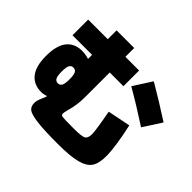

<svg xmlns="http://www.w3.org/2000/svg" viewBox="-193 -1063 1386 1386"><g transform="rotate(45 500.0 -370.0)"><path d="M270 -520V-560H70V-720H270V-810H450V-720H590V-560H450V-310Q450 -229 430 -160Q420 -122 420 -110Q420 -96 437.5 -93Q455 -90 550 -90Q632 -90 653.5 -101.5Q675 -113 675 -155Q675 -195 645 -355L820 -390Q860 -209 860 -115Q860 -42 835 -4Q810 34 744 52Q678 70 550 70Q407 70 335 60.5Q263 51 241.5 33Q220 15 220 -20Q220 -44 235 -77Q248 -106 251 -119L250 -120Q223 -110 200 -110Q124 -110 82 -162Q40 -214 40 -320Q40 -426 81.5 -478Q123 -530 200 -530Q232 -530 268 -519ZM980 -580 890 -440Q752 -530 630 -600L720 -740Q844 -668 980 -580ZM209.5 -382.5Q200 -365 200 -320Q200 -275 209.5 -257.5Q219 -240 240 -240Q261 -240 270.5 -257.5Q280 -275 280 -320Q280 -365 270.5 -382.5Q261 -400 240 -400Q219 -400 209.5 -382.5Z"/></g></svg>

Font: M PLUS 1p Black
Style: Regular
Weight: 900
Version: Version 1.061